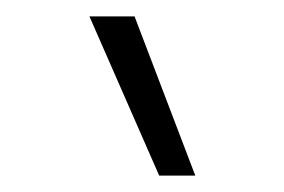

<svg xmlns="http://www.w3.org/2000/svg" viewBox="-20 -810 346 234"><path d="M174 -596 89 -790H144L218 -596Z"/></svg>

Font: Georama Extra Condensed Light
Style: Regular
Weight: 300
Width: 2
Designer: Jean-Baptiste Levee
Foundry: Production Type
Version: Version 1.000